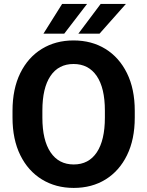

<svg xmlns="http://www.w3.org/2000/svg" viewBox="-20 -921 729 951"><path d="M647.5 -372.1V-338.4Q647.5 -230.5 609.1 -152.3Q570.8 -74.2 502.9 -32.2Q435.1 9.8 345.2 9.8Q256.3 9.8 187.7 -32.2Q119.1 -74.2 80.6 -152.3Q42 -230.5 42 -338.4V-372.1Q42 -480.5 80.3 -558.6Q118.7 -636.7 187 -678.7Q255.4 -720.7 344.2 -720.7Q434.1 -720.7 502.2 -678.7Q570.3 -636.7 608.9 -558.6Q647.5 -480.5 647.5 -372.1ZM499.5 -338.4V-373Q499.5 -485.4 459 -544.7Q418.5 -604 344.2 -604Q270 -604 230 -544.7Q189.9 -485.4 189.9 -373V-338.4Q189.9 -226.6 230.5 -166.5Q271 -106.4 345.2 -106.4Q419.4 -106.4 459.5 -166.5Q499.5 -226.6 499.5 -338.4ZM368.2 -754.4 478.5 -901.4H603.5L473.1 -754.4ZM195.3 -754.4 287.6 -901.4H411.1L298.3 -754.4Z"/></svg>

Font: Vazirmatn UI
Style: Bold
Weight: 700
Designer: Saber Rastikerdar
Foundry: Saber Rastikerdar
Version: Version 33.003